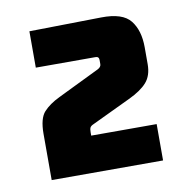

<svg xmlns="http://www.w3.org/2000/svg" viewBox="-54 -691 475 494"><g transform="rotate(-10 183.0 -444.0)"><path d="M43 -370Q43 -410 58 -426.5Q73 -443 100 -456L209 -509Q213 -511 215.5 -514Q218 -517 218 -521V-532Q218 -541 209 -541H53V-636L241 -639Q297 -640 317.5 -614Q338 -588 338 -544V-500Q338 -470 322.5 -452.5Q307 -435 275 -420L174 -372Q167 -369 165 -365Q163 -361 163 -353V-344H334V-249H43Z"/></g></svg>

Font: Gemunu Libre ExtraLight ExtraBold
Style: Regular
Weight: 800
Version: Version 1.100